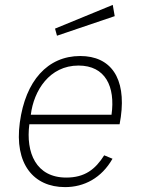

<svg xmlns="http://www.w3.org/2000/svg" viewBox="-20 -755 578 785"><path d="M441 -735 205 -638 213 -609 449 -689ZM100 -247H469L474 -277C496 -436 433 -526 308 -526C175 -526 84 -425 61 -254C38 -85 117 10 246 10C324 10 395 -27 440 -106L406 -120C370 -63 327 -29 251 -29C127 -29 85 -131 100 -247ZM106 -286C118 -384 182 -487 301 -487C411 -487 452 -401 436 -286Z"/></svg>

Font: United Sans Thin
Style: Italic
Weight: 100
Italic angle: -8°
Designer: Pablo Impallari, Rodrigo Fuenzalida (Modified by Dan O. Williams)
Version: Version 1.000;PS 001.000;hotconv 1.0.88;makeotf.lib2.5.64775